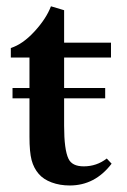

<svg xmlns="http://www.w3.org/2000/svg" viewBox="-20 -566 397 598"><path d="M197.3 11.7Q166.5 11.7 140.9 2.2Q115.2 -7.3 100.6 -24.4Q85 -42.5 78.4 -67.4Q71.8 -92.3 71.8 -140.1V-259.8H19V-292H71.8V-386.7H13.7V-416.5Q50.8 -428.2 87.4 -468Q124 -507.8 138.7 -546.4L179.7 -534.2V-433.1H325.7V-386.7H179.7V-292H307.6V-259.8H179.7V-174.3Q179.7 -99.6 193.4 -71.3Q204.6 -47.9 240.7 -47.9Q281.2 -47.9 312.5 -72.3L327.6 -56.2Q275.9 11.7 197.3 11.7Z"/></svg>

Font: Elstob SemiBold
Style: Regular
Weight: 600
Designer: Peter S. Baker
Version: Version 1.015